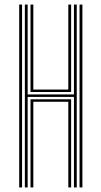

<svg xmlns="http://www.w3.org/2000/svg" viewBox="-20 -820 444 840"><path d="M88.8 0V-800H101V-406.8H303.5V-800H315.8V0H303.5V-396H101V0ZM64 0V-800H76.5V0ZM328 0V-800H340.5V0ZM113.5 -417.5V-800H125.8V-428.2H278.8V-800H291.2V-417.5ZM113.5 0V-385.5H291.2V0H278.8V-374.8H125.8V0Z"/></svg>

Font: Big Shoulders Inline Text Light
Style: Regular
Weight: 300
Designer: Patric King
Foundry: XO Type Co
Version: Version 1.000